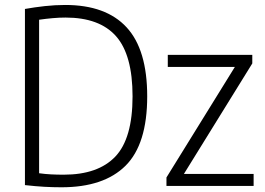

<svg xmlns="http://www.w3.org/2000/svg" viewBox="-20 -768 1093 793"><path d="M234 5.5Q198 5.5 162.8 3.5Q127.5 1.5 83 -3.5V-731Q122 -738 165 -742.8Q208 -747.5 249.5 -747.5Q417.5 -747.5 502.8 -655.2Q588 -563 588 -370Q588 -172.5 498.5 -83.5Q409 5.5 234 5.5ZM243 -46.5Q385 -46.5 456.2 -121.2Q527.5 -196 527.5 -370Q527.5 -541.5 459.2 -618.5Q391 -695.5 250.5 -695.5Q225 -695.5 197.2 -693Q169.5 -690.5 141.5 -686.5V-52.5Q166.5 -49 190.8 -47.8Q215 -46.5 243 -46.5ZM667.5 0V-35L950 -491.5H673V-541.5H1022V-506L739.5 -49.5H1027.5V0Z"/></svg>

Font: Encode Sans SmCnd Lt
Style: Regular
Weight: 300
Width: 4
Designer: Multiple Designers
Foundry: Impallari Type
Version: Version 3.002; ttfautohint (v1.8.3) -l 8 -r 50 -G 200 -x 14 